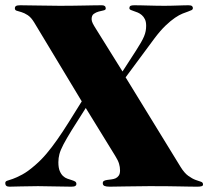

<svg xmlns="http://www.w3.org/2000/svg" viewBox="-31 -700 784 722"><path d="M291.5 -293.9Q258.8 -243.2 238.8 -210.7Q218.8 -178.2 207.5 -156.7Q196.3 -135.3 192.4 -120.4Q188.5 -105.5 188.5 -89.8Q188.5 -69.3 193.6 -57.1Q198.7 -44.9 206.1 -38.1Q213.4 -31.2 222.4 -28.1Q231.4 -24.9 238.8 -22.7Q246.1 -20.5 251.2 -17.6Q256.3 -14.6 256.3 -7.8Q256.3 -3.4 252.2 -0.7Q248 2 237.3 2Q205.6 2 173.8 1Q142.1 0 111.8 0Q75.7 0 47.6 1Q19.5 2 4.4 2Q-11.2 2 -11.2 -11.2Q-11.2 -18.1 -4.2 -20.3Q2.9 -22.5 17.1 -27.3Q31.2 -32.2 52.7 -43.7Q74.2 -55.2 102.5 -80.1Q124.5 -99.1 144 -122.3Q163.6 -145.5 183.8 -174.3Q204.1 -203.1 226.6 -239Q249 -274.9 276.4 -318.8L97.2 -616.2Q85.4 -635.3 72.8 -643.3Q60.1 -651.4 49.3 -654.5Q38.6 -657.7 31.7 -659.7Q24.9 -661.6 24.9 -668.9Q24.9 -674.8 29.3 -677.5Q33.7 -680.2 44.9 -680.2Q77.1 -680.2 115.5 -679.2Q153.8 -678.2 193.4 -678.2Q217.3 -678.2 240.5 -678.5Q263.7 -678.7 284.4 -679.2Q305.2 -679.7 322.8 -679.9Q340.3 -680.2 352.5 -680.2Q366.7 -680.2 366.7 -668Q366.7 -662.6 358.4 -660.9Q350.1 -659.2 340.1 -656.5Q330.1 -653.8 321.8 -647.9Q313.5 -642.1 313.5 -627.9Q313.5 -621.1 317.6 -612.5Q321.8 -604 329.6 -591.8L429.7 -431.2L480.5 -509.8Q491.7 -527.3 499 -540Q506.3 -552.7 510.7 -563.2Q515.1 -573.7 516.8 -583.3Q518.6 -592.8 518.6 -603Q518.6 -618.2 513.9 -627.7Q509.3 -637.2 502.2 -643.3Q495.1 -649.4 487.1 -652.8Q479 -656.2 471.9 -658.4Q464.8 -660.6 460.2 -662.8Q455.6 -665 455.6 -668.9Q455.6 -675.8 459.7 -678Q463.9 -680.2 473.6 -680.2Q484.4 -680.2 498 -679.9Q511.7 -679.7 526.6 -679.2Q541.5 -678.7 557.1 -678.5Q572.8 -678.2 587.4 -678.2Q598.1 -678.2 611.1 -678.5Q624 -678.7 636.5 -679.2Q648.9 -679.7 659.9 -679.9Q670.9 -680.2 677.7 -680.2Q687.5 -680.2 690.9 -677.2Q694.3 -674.3 694.3 -669.9Q694.3 -664.6 689.7 -662.1Q685.1 -659.7 676.5 -656.7Q668 -653.8 655.5 -648.9Q643.1 -644 627 -633.1Q610.8 -622.1 591.6 -603.8Q572.3 -585.4 550.3 -556.2L441.4 -409.2L647.5 -73.2Q662.1 -49.3 677.2 -38.6Q692.4 -27.8 704.6 -23.4Q716.8 -19 724.6 -16.6Q732.4 -14.2 732.4 -6.8Q732.9 -1.5 727.1 0.2Q721.2 2 711.4 2Q698.7 2 682.4 1.7Q666 1.5 644 1Q622.1 0.5 594 0.2Q565.9 0 529.8 0Q484.9 0 445.3 1Q405.8 2 381.3 2Q368.7 2 362.1 -0.7Q355.5 -3.4 355.5 -11.2Q355.5 -17.6 360.4 -20Q365.2 -22.5 372.3 -23.4Q379.4 -24.4 387.9 -25.4Q396.5 -26.4 403.6 -29.5Q410.6 -32.7 415.5 -39.6Q420.4 -46.4 420.4 -59.1Q420.4 -71.8 416.7 -84.2Q413.1 -96.7 402.3 -113.8Z"/></svg>

Font: XB Zar
Style: Bold
Weight: 700
Designer: Behnam
Foundry: Irmug
Version: Version 8.005 2009